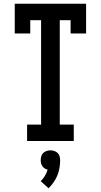

<svg xmlns="http://www.w3.org/2000/svg" viewBox="-20 -755 540 1028"><path d="M125 0V-88H200V-647H142V-576H59V-735H441V-576H358V-647H300V-88H375V0ZM240 253 198 215Q211 202 220.5 186.5Q230 171 235 153Q227 152 219.5 147Q212 142 207 135Q202 128 200 119.5Q198 111 198 103Q198 92 201 81.5Q204 71 211.5 64Q219 57 229 53.5Q239 50 250 50Q261 50 271 53.5Q281 57 288.5 64Q296 71 299 81.5Q302 92 302 103Q302 123 298.5 144Q295 165 287 184.5Q279 204 267 221Q255 238 240 253Z"/></svg>

Font: Iosevka Curly Slab Semibold
Style: Regular
Weight: 600
Monospace: yes
Designer: Belleve Invis
Foundry: Belleve Invis
Version: Version 22.1.2; ttfautohint (v1.8.4)